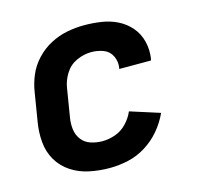

<svg xmlns="http://www.w3.org/2000/svg" viewBox="-85 -628 747 725"><g transform="rotate(-15 288.0 -265.0)"><path d="M258 8Q294 8 330.5 0Q367 -8 400 -28.5Q433 -49 458 -78.5Q483 -108 499 -143L383 -180Q373 -156 353.5 -135.5Q334 -115 308.5 -106Q283 -97 258 -97Q235 -97 213 -104Q191 -111 177.5 -128.5Q164 -146 161 -168.5Q158 -191 162 -215L180 -325Q184 -353 200.5 -380Q217 -407 245.5 -420Q274 -433 303 -433Q328 -433 350.5 -424.5Q373 -416 383.5 -394Q394 -372 390 -347L389 -344H513Q514 -347 515 -351Q520 -385 512 -417.5Q504 -450 483 -474.5Q462 -499 433 -513.5Q404 -528 370.5 -533Q337 -538 303 -538Q270 -538 236.5 -531.5Q203 -525 171.5 -508.5Q140 -492 115 -465.5Q90 -439 76.5 -407Q63 -375 58 -342L40 -232Q33 -192 36.5 -152.5Q40 -113 59 -81Q78 -49 109.5 -28.5Q141 -8 179.5 0Q218 8 258 8Z"/></g></svg>

Font: Iosevka Sparkle
Style: Bold Italic
Weight: 700
Italic angle: -9°
Designer: Belleve Invis
Foundry: Belleve Invis
Version: Version 4.5.0; ttfautohint (v1.8.3)